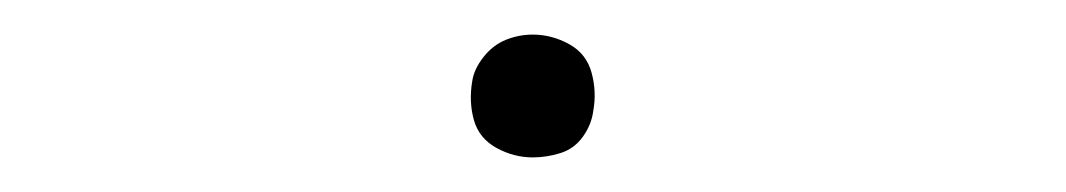

<svg xmlns="http://www.w3.org/2000/svg" viewBox="-20 -396 616 111"><path d="M288 -305Q296 -305 304 -307.5Q312 -310 317 -317Q322 -324 323 -332Q325 -343 322 -354Q319 -365 309 -370.5Q299 -376 288 -376Q280 -376 272.5 -373Q265 -370 259.5 -363Q254 -356 253 -349Q251 -337 254 -326.5Q257 -316 267 -310.5Q277 -305 288 -305Z"/></svg>

Font: Iosevka Sparkle Thin
Style: Italic
Weight: 100
Italic angle: -9°
Designer: Belleve Invis
Foundry: Belleve Invis
Version: Version 4.5.0; ttfautohint (v1.8.3)